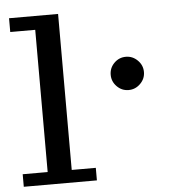

<svg xmlns="http://www.w3.org/2000/svg" viewBox="-52 -785 777 834"><g transform="rotate(-5 336.0 -367.5)"><path d="M18.1 0ZM436.5 -451.2Q436.5 -481.4 457.8 -502.7Q479 -523.9 508.8 -523.9Q538.1 -523.9 559.8 -502.4Q581.5 -481 581.5 -451.2Q581.5 -421.9 559.8 -400.4Q538.1 -378.9 508.8 -378.9Q479 -378.9 457.8 -400.4Q436.5 -421.9 436.5 -451.2ZM231.9 -734.9V-54.7H336.9V0H18.1V-54.7H127V-674.8H18.1V-734.9Z"/></g></svg>

Font: Trocchi
Style: Regular
Weight: 400
Designer: vernon adams
Version: Version 1.0; ttfautohint (v0.8) -l 6 -r 50 -G 100